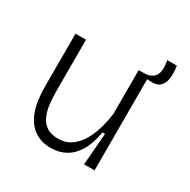

<svg xmlns="http://www.w3.org/2000/svg" viewBox="-145 -755 892 903"><g transform="rotate(30 301.0 -304.0)"><path d="M244 12Q206 12 177.5 -0.5Q149 -13 129.5 -35Q110 -57 98 -86.5Q86 -116 81 -151.5Q76 -187 76 -227V-512H133V-240Q133 -204 136.5 -168.5Q140 -133 152 -104.5Q164 -76 188 -59.5Q212 -43 252 -43Q287 -43 314.5 -59.5Q342 -76 363 -106.5Q384 -137 398 -180Q412 -223 419 -275V-512H475V-222V0H418L432 -173H418Q407 -108 382.5 -67.5Q358 -27 322.5 -7.5Q287 12 244 12ZM490 -494 438 -499 440 -512Q473 -512 489.5 -522.5Q506 -533 511.5 -549.5Q517 -566 516 -584.5Q515 -603 512 -620H564Q570 -583 566 -553Q562 -523 544 -507Q526 -491 490 -494Z"/></g></svg>

Font: Bricolage Grotesque ExtraLight
Style: Regular
Weight: 250
Designer: Mathieu Triay
Foundry: Atelier Triay
Version: Version 1.000;gftools[0.9.30]